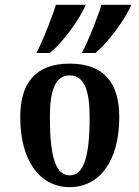

<svg xmlns="http://www.w3.org/2000/svg" viewBox="-20 -767 579 797"><path d="M187 -280.8C187 -395 210.9 -454.1 269.5 -454.1C328.1 -454.1 352.1 -395 352.1 -280.8C352.1 -117.2 328.1 -39.1 269.5 -39.1C210.9 -39.1 187 -117.2 187 -280.8ZM475.1 -280.8C475.1 -421.9 412.1 -502.9 269.5 -502.9C127 -502.9 64 -421.9 64 -280.8C64 -98.1 146.5 9.8 269.5 9.8C392.6 9.8 475.1 -98.1 475.1 -280.8ZM336.4 -747.1H211.4C211.4 -734.9 154.8 -588.4 130.9 -546.9H186.5C213.9 -566.9 293.5 -653.3 336.4 -747.1ZM525.4 -747.1H400.4C400.4 -734.9 343.8 -588.4 319.8 -546.9H375.5C402.8 -566.9 482.4 -653.3 525.4 -747.1Z"/></svg>

Font: Amarante
Style: Regular
Weight: 400
Designer: Karolina Lach
Foundry: Sorkin Type Co.
Version: Version 1.001